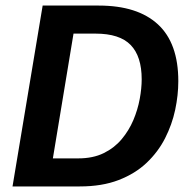

<svg xmlns="http://www.w3.org/2000/svg" viewBox="-20 -670 672 690"><path d="M25 0 133.3 -650H335Q474.2 -650 547.5 -582.5Q620.8 -515 620.8 -378.3Q620.8 -328.3 609.6 -275.4Q598.3 -222.5 573.3 -173.3Q548.3 -124.2 507.1 -85Q465.8 -45.8 406.2 -22.9Q346.7 0 266.7 0ZM170 -100.8H260.8Q314.2 -100.8 352.5 -119.6Q390.8 -138.3 417.1 -169.6Q443.3 -200.8 459.2 -238.3Q475 -275.8 482.1 -314.2Q489.2 -352.5 489.2 -385Q489.2 -467.5 449.6 -508.3Q410 -549.2 323.3 -549.2H244.2Z"/></svg>

Font: Familjen Grotesk SemiBold
Style: Italic
Weight: 600
Italic angle: -9.46201°
Designer: Anders Wikstroem, Jonas Baeckman, Matilda Gysing, Kristian Moeller
Foundry: Familjen STHLM AB
Version: Version 2.002